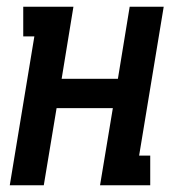

<svg xmlns="http://www.w3.org/2000/svg" viewBox="-20 -550 540 570"><path d="M9 0 82 -442H49V-530H198L163 -316H330L365 -530H466L393 -88H426V0H277L315 -229H148L110 0Z"/></svg>

Font: Iosevka Slab Semibold
Style: Italic
Weight: 600
Italic angle: -9°
Monospace: yes
Designer: Belleve Invis
Foundry: Belleve Invis
Version: Version 11.1.1; ttfautohint (v1.8.3)